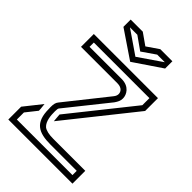

<svg xmlns="http://www.w3.org/2000/svg" viewBox="-307 -1203 1323 1323"><g transform="rotate(45 354.0 -541.5)"><path d="M455.6 -661.6C455.6 -650 450.9 -638.4 441.7 -627.1L202.1 -326C190.5 -311.6 186.7 -295.5 186.7 -265.5C186.7 -259.4 187 -254.2 187.5 -250C187.5 -116.7 251.8 -83.3 369.8 -83.3H625V-41.7H83.3V-110.4L147.9 -191.7V-192.7C147.9 -216.5 142.7 -240.2 142.7 -252.1L41.7 -125V0H666.7V-125H354.2C311.5 -125 281.2 -132.3 263.5 -145.8C231.8 -174.1 228.8 -229 228.8 -266.7C228.8 -284 230.3 -295.2 234.4 -300L475 -601C489 -622 497.9 -637.3 497.9 -661.5C497.9 -696.9 470.8 -750 395.8 -750H83.3V-791.7H625V-722.9L266.7 -274C266.7 -261.9 271.9 -225.6 271.9 -213.5L666.7 -708.3V-833.3H41.7V-708.3H395.8C443.6 -708.3 455.6 -680.3 455.6 -661.6ZM353.1 -974 451 -1041.7H525L355.2 -925L185.4 -1041.7H257.3ZM353.1 -1024 268.8 -1083.3H151V-1012.5L354.2 -875L557.3 -1012.5V-1083.3H439.6Z"/></g></svg>

Font: Sportrop
Style: Regular
Weight: 500
Version: Version 0.9